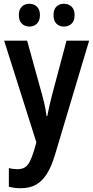

<svg xmlns="http://www.w3.org/2000/svg" viewBox="-20 -759 496 1019"><path d="M2 -543H124L204 -254Q209 -236 213.5 -217Q218 -198 221.5 -179Q225 -160 227 -143H231Q235 -166 241.5 -194Q248 -222 256 -254L333 -543H453L272 62Q254 123 229.5 162.5Q205 202 171.5 221Q138 240 90 240Q72 240 57 238Q42 236 27 232V133Q38 136 49.5 137.5Q61 139 73 139Q96 139 111.5 129.5Q127 120 138 98.5Q149 77 160 42L173 -4ZM80 -679Q80 -709 96 -724Q112 -739 136 -739Q160 -739 176 -723.5Q192 -708 192 -679Q192 -649 176 -633.5Q160 -618 136 -618Q112 -618 96 -633.5Q80 -649 80 -679ZM264 -679Q264 -709 279.5 -724Q295 -739 319 -739Q344 -739 360 -723.5Q376 -708 376 -679Q376 -649 360 -633.5Q344 -618 319 -618Q295 -618 279.5 -633.5Q264 -649 264 -679Z"/></svg>

Font: Noto Sans Khmer Condensed SemiBold
Style: Regular
Weight: 600
Width: 3
Designer: Danh Hong and the Monotype Design Team
Foundry: Monotype Imaging Inc.
Version: Version 2.004